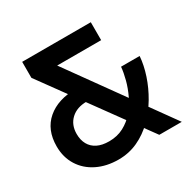

<svg xmlns="http://www.w3.org/2000/svg" viewBox="-156 -857 1020 1020"><g transform="rotate(-30 353.5 -347.0)"><path d="M542 0 105 -602V-700H526V-590H187L234 -621L680 0ZM290 6Q217 6 160 -22Q103 -50 71 -101Q39 -152 39 -219Q39 -321 104.5 -377Q170 -433 281 -433H316L318 -346H296Q236 -346 200 -312.5Q164 -279 164 -223Q164 -186 179 -159Q194 -132 223 -117.5Q252 -103 295 -103Q345 -103 384.5 -124Q424 -145 453 -179Q482 -213 502 -255Q522 -297 533 -339Q544 -381 547 -415H661Q657 -361 637.5 -302Q618 -243 585.5 -188Q553 -133 508.5 -89Q464 -45 409 -19.5Q354 6 290 6Z"/></g></svg>

Font: Host Grotesk Light
Style: Bold
Weight: 700
Version: Version 1.003